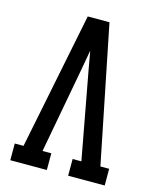

<svg xmlns="http://www.w3.org/2000/svg" viewBox="-111 -812 722 888"><g transform="rotate(15 250.0 -367.5)"><path d="M24 0V-80H66L198 -735H302L434 -80H476V0H301V-80H343L267 -490Q263 -514 258.5 -537.5Q254 -561 250 -585Q246 -561 241.5 -537.5Q237 -514 233 -490L157 -80H199V0Z"/></g></svg>

Font: Iosevka Slab Medium
Style: Regular
Weight: 500
Monospace: yes
Designer: Belleve Invis
Foundry: Belleve Invis
Version: Version 11.1.1; ttfautohint (v1.8.3)